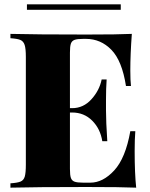

<svg xmlns="http://www.w3.org/2000/svg" viewBox="-20 -864 690 884"><path d="M607 0Q539 -3 378 -3Q144 -3 28 0V-20Q60 -22 74.5 -28Q89 -34 94 -51Q99 -68 99 -106V-602Q99 -640 93.5 -657Q88 -674 74 -680Q60 -686 28 -688V-708Q144 -705 378 -705Q525 -705 587 -708Q580 -614 580 -540Q580 -494 583 -468H560Q542 -584 493 -634.5Q444 -685 376 -685H363Q336 -685 323.5 -680.5Q311 -676 306.5 -663.5Q302 -651 302 -622V-366H312Q364 -366 401 -407Q438 -448 448 -498H471Q468 -456 468 -404V-356Q468 -305 474 -214H451Q442 -271 404.5 -308.5Q367 -346 312 -346H302V-86Q302 -57 306.5 -44.5Q311 -32 323.5 -27.5Q336 -23 363 -23H396Q454 -23 506 -79.5Q558 -136 580 -260H603Q600 -224 600 -168Q600 -66 607 0ZM536 -819H104V-844H536Z"/></svg>

Font: Playfair Display SC Black
Style: Regular
Weight: 900
Designer: Claus Eggers Sørensen
Foundry: Claus Eggers Sørensen
Version: Version 1.200; ttfautohint (v1.6)